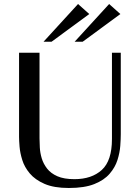

<svg xmlns="http://www.w3.org/2000/svg" viewBox="-20 -925 697 957"><path d="M323 12Q249 12 202 -8.5Q155 -29 128.5 -60.5Q102 -92 91 -127.5Q80 -163 77.5 -194Q75 -225 75 -243V-662H177V-235Q177 -216 178.5 -189.5Q180 -163 188 -136Q196 -109 214.5 -85Q233 -61 266 -46.5Q299 -32 351 -32Q437 -32 487.5 -78Q538 -124 538 -232V-662H582V-256Q582 -232 579.5 -198Q577 -164 565.5 -127.5Q554 -91 526.5 -59Q499 -27 450 -7.5Q401 12 323 12ZM352 -717 524 -905 580 -855 392 -717ZM197 -717 369 -905 425 -855 237 -717Z"/></svg>

Font: Belleza
Style: Regular
Weight: 400
Designer: Eduardo Rodriguez Tunni
Foundry: Eduardo Rodriguez Tunni
Version: Version 1.003; ttfautohint (v1.8.4.7-5d5b)